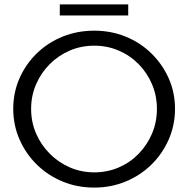

<svg xmlns="http://www.w3.org/2000/svg" viewBox="-20 -844 853 870"><path d="M407 -705Q483 -705 549.5 -678Q616 -651 666 -602Q716 -553 744.5 -489Q773 -425 773 -351Q773 -277 744.5 -212Q716 -147 666 -98Q616 -49 549.5 -21.5Q483 6 407 6Q330 6 263.5 -21.5Q197 -49 147 -98Q97 -147 68.5 -212Q40 -277 40 -351Q40 -425 68.5 -489.5Q97 -554 147 -602.5Q197 -651 263.5 -678Q330 -705 407 -705ZM407 -637Q348 -637 296.5 -615Q245 -593 205.5 -553.5Q166 -514 143.5 -462Q121 -410 121 -351Q121 -291 143.5 -239Q166 -187 206 -147Q246 -107 297.5 -85Q349 -63 407 -63Q466 -63 517.5 -85Q569 -107 608 -147Q647 -187 669 -239Q691 -291 691 -351Q691 -410 669 -462Q647 -514 608 -553.5Q569 -593 517.5 -615Q466 -637 407 -637ZM251 -824H561V-774H251Z"/></svg>

Font: Alexandria Light
Style: Regular
Weight: 300
Designer: Mohamed Gaber
Foundry: Kief Type Foundry
Version: Version 5.100